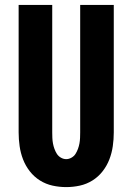

<svg xmlns="http://www.w3.org/2000/svg" viewBox="-20 -755 540 783"><path d="M250 8Q222 8 194.5 2Q167 -4 143 -19Q119 -34 101.5 -56.5Q84 -79 74 -105Q64 -131 60 -159Q56 -187 56 -215V-735H193V-215Q193 -204 193.5 -192.5Q194 -181 196 -170Q198 -159 202 -148Q206 -137 212 -127.5Q218 -118 228.5 -112Q239 -106 250 -106Q261 -106 271.5 -112Q282 -118 288 -127.5Q294 -137 298 -148Q302 -159 304 -170Q306 -181 306.5 -192.5Q307 -204 307 -215V-735H444V-215Q444 -187 440 -159Q436 -131 426 -105Q416 -79 398.5 -56.5Q381 -34 357 -19Q333 -4 305.5 2Q278 8 250 8Z"/></svg>

Font: Iosevka Term Curly Heavy
Style: Regular
Weight: 900
Designer: Belleve Invis
Foundry: Belleve Invis
Version: Version 32.3.0